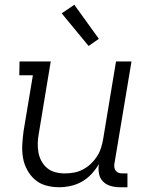

<svg xmlns="http://www.w3.org/2000/svg" viewBox="-20 -778 640 806"><path d="M228 8Q199 8 172.5 0.5Q146 -7 126.5 -24Q107 -41 94 -65Q81 -89 76.5 -116Q72 -143 73.5 -171Q75 -199 79 -228L118 -462H61L62 -520H193L143 -218Q139 -198 138.5 -177.5Q138 -157 141.5 -137.5Q145 -118 154.5 -101Q164 -84 178.5 -72Q193 -60 212.5 -55Q232 -50 252 -50Q271 -50 290.5 -53.5Q310 -57 328 -66.5Q346 -76 361 -90Q376 -104 387 -121Q398 -138 404 -157Q410 -176 413 -194L467 -520H532L460 -89Q459 -81 460.5 -73.5Q462 -66 466.5 -60.5Q471 -55 478 -52.5Q485 -50 493 -50H515V8H483Q463 8 444 2.5Q425 -3 412 -16.5Q399 -30 395.5 -49.5Q392 -69 395 -89L396 -91Q383 -68 365 -48.5Q347 -29 324.5 -16Q302 -3 277 2.5Q252 8 228 8ZM352 -585 239 -722 292 -758 395 -615Z"/></svg>

Font: Iosevka HT Light Extended
Style: Italic
Weight: 300
Width: 7
Italic angle: -9°
Monospace: yes
Designer: Belleve Invis
Foundry: Belleve Invis
Version: Version 32.3.0; ttfautohint (v1.8.4)